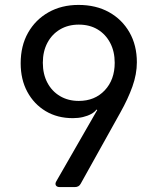

<svg xmlns="http://www.w3.org/2000/svg" viewBox="-20 -760 640 780"><path d="M223 0Q211 0 207 -7Q203 -14 209 -24L375 -313L372 -315Q365 -305 350.5 -297Q336 -289 317 -284.5Q298 -280 276 -280Q213 -280 165.5 -308.5Q118 -337 91 -387Q64 -437 64 -503Q64 -574 94 -627Q124 -680 177 -710Q230 -740 299 -740Q370 -740 423 -710.5Q476 -681 506 -628.5Q536 -576 536 -507Q536 -459 518 -408.5Q500 -358 469 -303L308 -14Q301 0 284 0ZM300 -350Q365 -350 405.5 -393Q446 -436 446 -505Q446 -551 427.5 -586Q409 -621 376.5 -640.5Q344 -660 300 -660Q257 -660 224 -640.5Q191 -621 172.5 -586Q154 -551 154 -505Q154 -459 172.5 -424Q191 -389 224 -369.5Q257 -350 300 -350Z"/></svg>

Font: Pitagon Sans Mono
Style: Regular
Weight: 400
Monospace: yes
Designer: Travis Tran
Foundry: Pitagon
Version: Version 1.001;gftools[0.9.26]